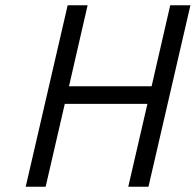

<svg xmlns="http://www.w3.org/2000/svg" viewBox="-20 -712 746 732"><path d="M469 0 542 -316H227L154 0H78L238 -692H314L243 -383H558L629 -692H706L546 0Z"/></svg>

Font: Titillium Web
Style: Italic
Weight: 400
Italic angle: -13°
Version: Version 1.002;PS 57.000;hotconv 1.0.70;makeotf.lib2.5.55311